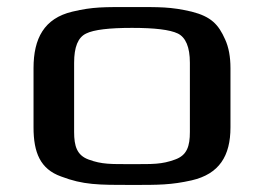

<svg xmlns="http://www.w3.org/2000/svg" viewBox="-20 -514 750 544"><path d="M633 -321C633 -353 628 -380 618 -402C599 -445 578 -467 523 -481C463 -495 433 -494 354 -494C275 -494 244 -495 185 -481C105 -462 75 -405 75 -321V-153C75 -82 94 -35 153 -14C216 10 258 10 354 10C430 10 465 10 523 -3C601 -21 633 -72 633 -153ZM518 -140C518 -100 510 -74 476 -62C438 -48 413 -49 354 -49C294 -49 269 -48 231 -62C198 -74 190 -100 190 -140V-336C190 -381 201 -408 224 -419C246 -430 290 -435 354 -435C418 -435 461 -430 484 -419C506 -408 518 -381 518 -336Z"/></svg>

Font: Gamestation Extended
Style: Regular
Weight: 400
Width: 7
Designer: Jonas Hecksher
Foundry: Jonas Hecksher, Playtypeª, e-types AS
Version: Version 1.003